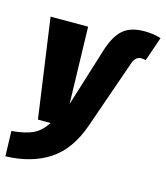

<svg xmlns="http://www.w3.org/2000/svg" viewBox="-140 -678 863 998"><g transform="rotate(15 291.0 -179.5)"><path d="M-21 93Q56 86 96.5 65.5Q137 45 165 0H97L22 -534H224L235 -121L333 -436Q358 -516 398.5 -551.5Q439 -587 514 -587Q562 -587 603 -574L558 -443Q546 -447 534 -447Q519 -447 508 -438Q497 -429 489 -407L360 -37Q312 100 217 162Q122 224 -17 228Z"/></g></svg>

Font: Fira Sans Black
Style: Italic
Weight: 900
Italic angle: -8°
Designer: Carrois Corporate & Edenspiekermann AG
Foundry: Carrois Corporate GbR & Edenspiekermann AG
Version: Version 4.203